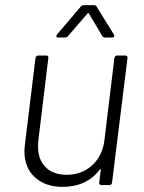

<svg xmlns="http://www.w3.org/2000/svg" viewBox="-20 -720 560 747"><path d="M436 -504H467Q472 -504 474.5 -501Q477 -498 476 -494L416 -10Q416 -6 413 -3Q410 0 405 0H374Q370 0 367.5 -3Q365 -6 366 -10L372 -59Q372 -62 370.5 -62.5Q369 -63 368 -60Q317 7 223 7Q157 7 116 -30Q75 -67 75 -132Q75 -140 77 -158L118 -494Q120 -504 129 -504H160Q170 -504 168 -494L129 -172Q128 -164 128 -150Q128 -99 157.5 -69.5Q187 -40 239 -40Q298 -40 338 -76.5Q378 -113 386 -172L425 -494Q427 -504 436 -504ZM202 -586 294 -694Q299 -700 307 -700H344Q354 -700 356 -694L423 -586Q425 -582 425 -581Q425 -574 415 -574H390Q380 -574 378 -580L326 -667Q325 -669 323 -669Q321 -669 320 -667L245 -580Q241 -574 232 -574H207Q201 -574 199.5 -577.5Q198 -581 202 -586Z"/></svg>

Font: Barlow Light
Style: Italic
Weight: 300
Italic angle: -7°
Designer: Jeremy Tribby
Foundry: Tribby Type
Version: Version 1.408